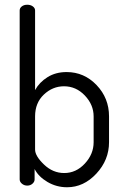

<svg xmlns="http://www.w3.org/2000/svg" viewBox="-20 -783 524 810"><path d="M128 -739V-403Q146 -436 180.5 -457.5Q215 -479 261 -479Q335 -479 387.5 -424Q440 -369 440 -292V-183Q440 -108 386.5 -50.5Q333 7 263 7Q218 7 180 -15.5Q142 -38 126 -70V-26Q126 -16 117 -8Q108 0 95 0Q82 0 72.5 -8Q63 -16 63 -26V-739Q63 -749 72 -756Q81 -763 95 -763Q109 -763 118.5 -756Q128 -749 128 -739ZM375 -183V-292Q375 -341 338 -380Q301 -419 250 -419Q202 -419 165 -384Q128 -349 128 -292V-152Q128 -125 165.5 -89Q203 -53 251 -53Q301 -53 338 -93Q375 -133 375 -183Z"/></svg>

Font: Dosis
Style: Book
Weight: 400
Designer: EdgarTolentino, PabloImpallari, IginoMarini
Foundry: EdgarTolentino, PabloImpallari, IginoMarini
Version: Version 1.007